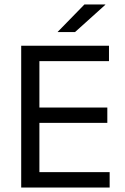

<svg xmlns="http://www.w3.org/2000/svg" viewBox="-20 -845 563 865"><path d="M75.5 0V-639H157.5V0ZM100 0V-69.5H474V0ZM122.5 -291.5V-360.5H463.5V-291.5ZM99.5 -569.5V-639H471V-569.5ZM360.5 -825H454.5V-823.5L318 -700.5H240V-701.5Z"/></svg>

Font: Anek Tamil
Style: Regular
Weight: 400
Designer: Aadarsh Rajan (Tamil), Yesha Goshar (Latin)
Foundry: Ek Type
Version: Version 1.003